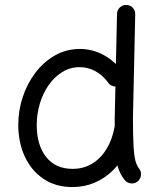

<svg xmlns="http://www.w3.org/2000/svg" viewBox="-20 -721 644 770"><path d="M486.6 -701Q471.6 -701.4 460.7 -691.1Q449.7 -680.7 449.3 -665.3L440.1 -249.9Q439.5 -178.5 441.4 -131.7Q443.3 -85 452 -53.9Q460.8 -22.9 480.2 1.3Q489.7 12.9 505.2 14.5Q520.7 16.1 532.1 6.7Q543.5 -3.1 545.3 -18.5Q547.2 -33.9 537.4 -45.3Q528.6 -56.6 523.3 -75.7Q518 -94.8 515.6 -135Q513.2 -175.3 513.2 -249.1L522.3 -663.8Q522.7 -679.3 512.4 -690.1Q502 -700.9 486.6 -701ZM300.8 -524.7Q246.2 -524.7 200.9 -499Q155.5 -473.3 122.4 -429.9Q89.3 -386.5 71.3 -332.2Q53.3 -277.9 53.3 -220.6Q53.3 -148.7 80 -92.1Q106.6 -35.5 155.3 -3.2Q203.9 29.2 270.2 29.2Q318.1 29.2 359 11.8Q400 -5.5 431.8 -36.7Q463.6 -68 484.4 -109.9Q505.1 -151.9 512.2 -200.9Q513.5 -216.6 505.2 -228.6Q496.9 -240.6 481.9 -243Q467 -245.5 453.8 -236.8Q440.6 -228.1 439.6 -213.1Q431 -163.6 408.3 -125.3Q385.6 -87 350.8 -65.4Q316 -43.8 271.1 -43.8Q202.3 -43.8 164.8 -91.8Q127.3 -139.8 127.3 -219.5Q127.3 -263.8 139.7 -305.3Q152.1 -346.9 175.2 -379.8Q198.2 -412.7 229.9 -432.2Q261.6 -451.7 299.9 -451.7Q331.5 -451.7 360.4 -436.7Q389.3 -421.7 411.9 -392.2Q419.1 -379.1 434.1 -375.3Q449.2 -371.5 462 -378.8Q474.9 -386.2 479.3 -401.4Q483.6 -416.6 475.3 -429.1Q439.9 -476.7 395.1 -500.7Q350.3 -524.7 300.8 -524.7Z"/></svg>

Font: Mikhak VF
Style: Regular
Weight: 100
Designer: Amin Abedi
Version: Version 3.001